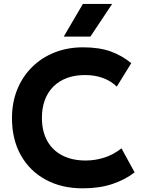

<svg xmlns="http://www.w3.org/2000/svg" viewBox="-20 -960 738 994"><path d="M407.5 15Q299 15 216.5 -29.8Q134 -74.5 88 -156.2Q42 -238 42 -348.5Q42 -429 69 -496Q96 -563 145.5 -612.2Q195 -661.5 262.2 -688.2Q329.5 -715 409.5 -715Q494.5 -715 553.5 -693.5Q612.5 -672 659.5 -633L584.5 -511.5Q554 -541.5 512.2 -556.5Q470.5 -571.5 419.5 -571.5Q367.5 -571.5 326.2 -556Q285 -540.5 256.2 -511.8Q227.5 -483 212.2 -442.2Q197 -401.5 197 -350.5Q197 -280.5 224.2 -231.2Q251.5 -182 302.2 -155.5Q353 -129 423.5 -129Q472.5 -129 519.8 -144Q567 -159 609 -192L677 -67.5Q627.5 -29.5 561 -7.2Q494.5 15 407.5 15ZM310 -770.5 409 -939.5H560.5L448 -770.5Z"/></svg>

Font: Geologica Cursive SemiBold
Style: Regular
Weight: 600
Designer: Sindre Bremnes, Frode Helland
Foundry: Monokrom Skriftforlag AS
Version: Version 1.010;gftools[0.9.28]